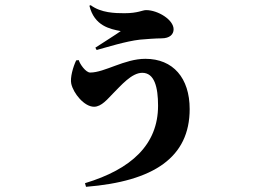

<svg xmlns="http://www.w3.org/2000/svg" viewBox="-20 -639 1040 741"><path d="M284 -407 274 -406C262 -381 250 -339 255 -316C263 -279 305 -227 343 -227C372 -227 396 -258 415 -277C447 -309 488 -358 529 -358C576 -358 590 -303 590 -231C590 -81 487 14 308 68L312 82C574 61 712 -32 712 -218C712 -338 648 -412 541 -412C460 -412 384 -359 328 -359C311 -359 288 -392 284 -407ZM325 -617C344 -539 404 -527 446 -519C425 -504 377 -474 348 -455L353 -446C390 -456 466 -480 520 -486C542 -488 582 -491 603 -491C636 -491 650 -507 650 -526C650 -563 589 -600 544 -600C529 -600 513 -588 460 -588C425 -588 370 -589 330 -619Z"/></svg>

Font: Source Han Serif KR Heavy
Style: Regular
Weight: 900
Designer: Ryoko NISHIZUKA 西塚涼子 (kana & ideographs); Frank Grießhammer (Latin, Greek & Cyrillic); Wenlong ZHANG 张文龙 (bopomofo); San
Foundry: Adobe
Version: Version 2.001;hotconv 1.1.0;makeotfexe 2.6.0